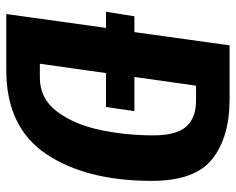

<svg xmlns="http://www.w3.org/2000/svg" viewBox="-88 -644 732 595"><g transform="rotate(90 277.5 -346.0)"><path d="M540 -451Q540 -248 457 -124Q374 0 197 0H23L66 -309H16L30 -397H79L120 -692H288Q404 -692 472 -638.5Q540 -585 540 -451ZM399 -455Q399 -528 371.5 -558Q344 -588 292 -588H245L218 -397H324L311 -309H206L177 -104H220Q285 -104 325 -157Q365 -210 382 -290Q399 -370 399 -455Z"/></g></svg>

Font: Fira Sans Extra Condensed SemiBold
Style: Italic
Weight: 600
Width: 3
Italic angle: -8°
Designer: Carrois Corporate & Edenspiekermann AG
Foundry: Carrois Corporate GbR & Edenspiekermann AG
Version: Version 4.203